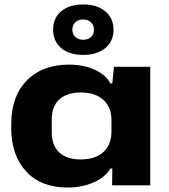

<svg xmlns="http://www.w3.org/2000/svg" viewBox="-20 -838 763 868"><path d="M356 -589.8Q292.5 -589.8 256.3 -620.8Q220.2 -651.9 220.2 -704.1Q220.2 -757.3 257.3 -787.6Q294.4 -817.9 356 -817.9Q418.9 -817.9 456.1 -786.6Q493.2 -755.4 493.2 -704.1Q493.2 -650.9 455.8 -620.4Q418.5 -589.8 356 -589.8ZM356 -658.2Q378.4 -658.2 391.6 -670.7Q404.8 -683.1 404.8 -704.1Q404.8 -724.1 391.1 -737.1Q377.4 -750 356 -750Q334 -750 320.6 -737.3Q307.1 -724.6 307.1 -704.1Q307.1 -684.1 320.8 -671.1Q334.5 -658.2 356 -658.2ZM284.2 9.8Q165.5 9.8 98.1 -63.2Q30.8 -136.2 30.8 -258.8V-276.9Q30.8 -402.8 101.3 -474.4Q171.9 -545.9 292 -545.9Q357.4 -545.9 408.2 -522.7Q459 -499.5 479 -460.9H487.8L495.1 -536.1H659.2V0H486.8L487.8 -76.2H479Q456.5 -37.1 403.8 -13.7Q351.1 9.8 284.2 9.8ZM345.2 -117.2Q410.6 -117.2 447.3 -150.6Q483.9 -184.1 483.9 -242.2V-294.9Q483.9 -353 447.3 -386.5Q410.6 -419.9 345.2 -419.9Q283.2 -419.9 248.5 -388.9Q213.9 -357.9 213.9 -296.9V-241.2Q213.9 -179.7 248.3 -148.4Q282.7 -117.2 345.2 -117.2Z"/></svg>

Font: Hubot Sans Expanded
Style: Bold
Weight: 700
Width: 7
Designer: Deni Anggara
Foundry: GitHub
Version: Version 1.001;gftools[0.9.31]